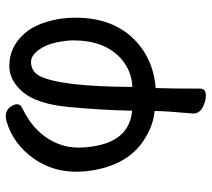

<svg xmlns="http://www.w3.org/2000/svg" viewBox="-54 -481 729 661"><g transform="rotate(-90 310.5 -150.5)"><path d="M341.8 -59.1Q397.9 -62 439 -98.1Q502 -154.8 502 -263.2Q502 -285.2 494.9 -321Q487.8 -356.9 468.5 -382.6Q449.2 -408.2 428.2 -408.2Q395 -408.2 378.9 -377.9Q342.8 -304.2 341.8 -59.1ZM312 193.8Q293 193.8 272.5 183.3Q252 172.9 250 152.8Q258.8 55.2 258.8 17.1Q212.9 13.2 170.9 -12.2Q78.1 -64 55.2 -191.9Q49.8 -223.1 49.8 -252Q49.8 -335 95.2 -398.9Q145 -469.2 222.2 -492.2Q231.9 -495.1 241.2 -495.1Q263.2 -495.1 274.9 -476.1Q282.2 -465.8 282.2 -457Q282.2 -444.8 270 -439Q176.8 -395 145 -312Q132.8 -282.2 132.8 -242.2Q132.8 -222.2 136.2 -200.2Q153.8 -69.8 259.8 -60.1Q262.2 -168.9 272.7 -278.6Q283.2 -388.2 323.5 -435.5Q363.8 -482.9 413.1 -482.9Q486.8 -482.9 535.2 -418.9Q565.9 -376 577.1 -303.2Q580.1 -278.8 580.1 -254.9Q580.1 -109.9 482.9 -33.2Q422.9 14.2 337.9 21Q335.9 68.8 335.9 173.8Q335.9 193.8 312 193.8Z"/></g></svg>

Font: LXGW WenKai Screen
Style: Regular
Weight: 400
Designer: LXGW / Fontworks Inc.
Foundry: LXGW / Fontworks Inc.
Version: Version 1.510;January 18,2025